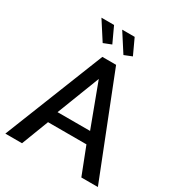

<svg xmlns="http://www.w3.org/2000/svg" viewBox="-211 -1052 1098 1186"><g transform="rotate(30 337.5 -458.5)"><path d="M7 0 289 -710H387L667 0H549L474 -193H200L126 0ZM220 -276H452L338 -581ZM396 -785 311 -917H400L451 -807ZM248 -785 163 -917H253L304 -807Z"/></g></svg>

Font: Raleway
Style: Regular
Weight: 600
Designer: Matt McInerney, Pablo Impallari, Rodrigo Fuenzalida
Foundry: Matt McInerney, Pablo Impallari, Rodrigo Fuenzalida
Version: Version 1.000;PS 001.001;hotconv 1.0.56; ttfautohint (v1.5)